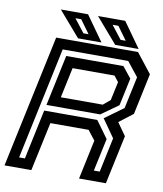

<svg xmlns="http://www.w3.org/2000/svg" viewBox="-104 -923 849 997"><g transform="rotate(10 321.0 -424.0)"><path d="M-12 0 137 -700H568.5L649.5 -597L603.5 -380L530.5 -324L577.5 -257.5L522.5 0H381L425 -207.5L386 -257.5H184.5L129.5 0ZM55.5 -54H86L141.5 -316H421.5L486.5 -226.5L449.5 -54H480.5L519 -236L452.5 -330.5L550.5 -401.5L586.5 -570L526.5 -645.5H181ZM214.5 -399H435.5L472.5 -430L493.5 -528L469.5 -558.5H248.5ZM148 -347 205 -615H506.5L553 -557L522 -411.5L431.5 -347ZM569 -716H445.5L331.5 -848H475ZM495.5 -746.5 444.5 -816.5H414L468.5 -746.5ZM373 -716H249.5L135.5 -848H279ZM299.5 -746.5 248.5 -816.5H218L272.5 -746.5Z"/></g></svg>

Font: Tourney SemiBold
Style: Italic
Weight: 600
Italic angle: -12°
Version: Version 1.015